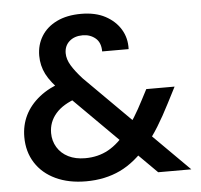

<svg xmlns="http://www.w3.org/2000/svg" viewBox="-52 -766 869 831"><g transform="rotate(-5 382.5 -350.0)"><path d="M603 0 219 -383Q172 -429 153 -466.5Q134 -504 134 -547Q134 -594 157 -631.5Q180 -669 224 -690.5Q268 -712 330 -712Q392 -712 435 -689Q478 -666 501 -628Q524 -590 522 -542H407Q407 -581 384 -600Q361 -619 329 -619Q293 -619 271 -599.5Q249 -580 249 -548Q249 -522 265.5 -494.5Q282 -467 313 -433L747 0ZM289 12Q214 12 157.5 -14.5Q101 -41 70 -89.5Q39 -138 39 -202Q39 -253 60 -296Q81 -339 123 -372.5Q165 -406 227 -426L273 -441L328 -366L283 -351Q219 -330 187.5 -293.5Q156 -257 156 -209Q156 -175 173 -147Q190 -119 221 -103.5Q252 -88 294 -88Q350 -88 394.5 -112.5Q439 -137 481 -191Q500 -215 519.5 -246.5Q539 -278 559 -317L583 -363H706L670 -293Q643 -240 616.5 -197Q590 -154 562 -121Q504 -51 438 -19.5Q372 12 289 12Z"/></g></svg>

Font: DM Sans 20pt SemiBold
Style: Regular
Weight: 600
Version: Version 4.004;gftools[0.9.30]